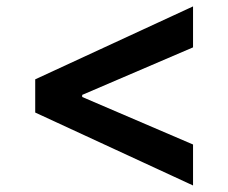

<svg xmlns="http://www.w3.org/2000/svg" viewBox="-20 -584 703 591"><path d="M574.2 -13.1 88.4 -237.6V-339.8L574.2 -564.3V-438.2L233 -291.9V-285.5L574.2 -139.2Z"/></svg>

Font: Linik Sans SemiBold
Style: Regular
Weight: 600
Designer: Fonts by Rasmus Andersson / Changes by Cristiano Sobral with parts from Marc Monis
Foundry: rsms
Version: Version 3.020; ttfautohint (v1.6)